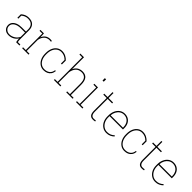

<svg xmlns="http://www.w3.org/2000/svg" viewBox="385 -2334 3916 3916"><g transform="rotate(45 2343.0 -376.0)"><path d="M203.6 10.3Q134.3 10.3 92.5 -29.5Q50.8 -69.3 50.8 -133.8Q50.8 -180.7 79.6 -217.8Q108.4 -253.9 160.2 -274.4Q211.9 -294.9 282.2 -294.9H403.8V-362.3Q403.8 -428.2 365.7 -470.2Q327.6 -512.2 246.1 -512.2Q203.1 -512.2 167.5 -496.1Q131.8 -480 106.9 -457V-370.6H80.6V-471.2Q113.3 -501.5 153.6 -519.8Q193.8 -538.1 246.6 -538.1Q337.9 -538.1 384 -490.5Q430.2 -442.9 430.2 -361.3V-106.4Q430.2 -85.9 431.9 -65.9Q433.6 -45.9 437.5 -26.4H510.7V0H414.6Q408.2 -34.7 406 -53Q403.8 -71.3 403.8 -97.2Q374 -49.3 322 -19.5Q270 10.3 203.6 10.3ZM203.6 -15.6Q263.7 -15.6 319.8 -49.3Q376 -83 403.8 -142.6V-268.1H283.7Q190.4 -268.1 133.8 -230.2Q77.1 -192.4 77.1 -131.8Q77.1 -82.5 112.8 -49.1Q148.4 -15.6 203.6 -15.6Z M694.3 -26.4H773.9V0H588.4V-26.4H668V-502H588.4V-528.3H689.5L694.3 -436.5V-418.5Q716.3 -475.1 759.8 -506.6Q803.2 -538.1 866.7 -538.1Q877.9 -538.1 892.3 -536.1Q906.7 -534.2 913.6 -532.2L910.6 -508.8L866.7 -512.2Q795.9 -512.2 751.7 -466.6Q707.5 -420.9 694.3 -346.2Z M1210.4 10.3Q1150.4 10.3 1101.6 -22.9Q1053.2 -56.2 1025.4 -115.5Q997.6 -174.8 997.6 -253.9V-274.4Q997.6 -353 1024.9 -413.1Q1052.2 -472.7 1099.9 -505.4Q1147.5 -538.1 1209.5 -538.1Q1269 -538.1 1316.7 -512.9Q1364.3 -487.8 1396 -451.7V-338.4H1369.6V-441.9Q1338.4 -475.1 1298.8 -493.4Q1259.3 -511.7 1210 -511.7Q1154.3 -511.7 1112.3 -481.4Q1070.3 -451.2 1047.1 -397.7Q1023.9 -344.2 1023.9 -274.4V-253.9Q1023.9 -183.6 1047.4 -129.9Q1070.8 -76.2 1113 -46.1Q1155.3 -16.1 1211.9 -16.1Q1279.8 -16.1 1325.9 -50.8Q1372.1 -85.4 1380.9 -157.7H1403.3L1404.3 -154.8Q1398.4 -101.1 1372.6 -64Q1320.3 10.3 1210.4 10.3Z M1611.3 -26.4H1690.9V0H1505.4V-26.4H1585V-735.4H1505.4V-761.7H1611.3V-417Q1635.7 -474.6 1683.1 -506.3Q1730.5 -538.1 1798.8 -538.1Q1881.3 -538.1 1924.1 -485.8Q1966.8 -433.6 1966.8 -321.3V-26.4H2046.4V0H1860.4V-26.4H1939.9V-322.3Q1939.9 -426.3 1901.6 -469Q1863.3 -511.7 1799.3 -511.7Q1713.9 -511.7 1668.5 -460.7Q1623 -409.7 1611.3 -330.1Z M2213.4 -693.4V-761.7H2248.5V-693.4ZM2248.5 -528.3V-26.4H2328.1V0H2142.6V-26.4H2222.2V-502H2142.6V-528.3Z M2634.3 10.3Q2581.1 10.3 2553.5 -24.4Q2525.9 -59.1 2525.9 -136.2V-501.5H2428.2V-528.3H2525.9V-670.9H2552.7V-528.3H2682.6V-501.5H2552.7V-136.2Q2552.7 -71.3 2574.7 -43.7Q2596.7 -16.1 2632.8 -16.1Q2648.4 -16.1 2660.6 -17.1Q2672.9 -18.1 2694.3 -20.5L2699.2 3.4Q2684.6 7.3 2669.2 8.8Q2653.8 10.3 2634.3 10.3Z M3022.9 10.3Q2959 10.3 2909.7 -22.5Q2859.9 -54.7 2831.1 -112.1Q2802.2 -169.4 2802.2 -244.1V-275.4Q2802.2 -351.6 2830.1 -410.6Q2857.9 -470.2 2906.5 -504.2Q2955.1 -538.1 3016.6 -538.1Q3076.7 -538.1 3121.1 -511.7Q3166 -484.9 3190.4 -436.5Q3214.8 -388.2 3214.8 -322.3V-281.7H2828.6V-244.1Q2828.6 -178.7 2853.5 -127.4Q2878.4 -75.7 2922.4 -45.9Q2966.3 -16.1 3022.9 -16.1Q3073.2 -16.1 3112.1 -33.4Q3150.9 -50.8 3181.2 -80.6L3195.3 -60.1Q3162.6 -28.8 3121.1 -9.3Q3079.6 10.3 3022.9 10.3ZM2832.5 -311 2834 -308.1H3188.5V-324.2Q3188.5 -378.4 3167.5 -420.4Q3146.5 -462.9 3107.7 -487.3Q3068.8 -511.7 3016.6 -511.7Q2967.3 -511.7 2926.8 -485.4Q2886.7 -459 2861.8 -413.6Q2836.9 -368.2 2832.5 -311Z M3540.5 10.3Q3480.5 10.3 3431.6 -22.9Q3383.3 -56.2 3355.5 -115.5Q3327.6 -174.8 3327.6 -253.9V-274.4Q3327.6 -353 3355 -413.1Q3382.3 -472.7 3429.9 -505.4Q3477.5 -538.1 3539.6 -538.1Q3599.1 -538.1 3646.7 -512.9Q3694.3 -487.8 3726.1 -451.7V-338.4H3699.7V-441.9Q3668.5 -475.1 3628.9 -493.4Q3589.4 -511.7 3540 -511.7Q3484.4 -511.7 3442.4 -481.4Q3400.4 -451.2 3377.2 -397.7Q3354 -344.2 3354 -274.4V-253.9Q3354 -183.6 3377.4 -129.9Q3400.9 -76.2 3443.1 -46.1Q3485.4 -16.1 3542 -16.1Q3609.9 -16.1 3656 -50.8Q3702.1 -85.4 3710.9 -157.7H3733.4L3734.4 -154.8Q3728.5 -101.1 3702.6 -64Q3650.4 10.3 3540.5 10.3Z M4043 10.3Q3989.7 10.3 3962.2 -24.4Q3934.6 -59.1 3934.6 -136.2V-501.5H3836.9V-528.3H3934.6V-670.9H3961.4V-528.3H4091.3V-501.5H3961.4V-136.2Q3961.4 -71.3 3983.4 -43.7Q4005.4 -16.1 4041.5 -16.1Q4057.1 -16.1 4069.3 -17.1Q4081.5 -18.1 4103 -20.5L4107.9 3.4Q4093.3 7.3 4077.9 8.8Q4062.5 10.3 4043 10.3Z M4431.6 10.3Q4367.7 10.3 4318.4 -22.5Q4268.6 -54.7 4239.7 -112.1Q4210.9 -169.4 4210.9 -244.1V-275.4Q4210.9 -351.6 4238.8 -410.6Q4266.6 -470.2 4315.2 -504.2Q4363.8 -538.1 4425.3 -538.1Q4485.4 -538.1 4529.8 -511.7Q4574.7 -484.9 4599.1 -436.5Q4623.5 -388.2 4623.5 -322.3V-281.7H4237.3V-244.1Q4237.3 -178.7 4262.2 -127.4Q4287.1 -75.7 4331.1 -45.9Q4375 -16.1 4431.6 -16.1Q4481.9 -16.1 4520.8 -33.4Q4559.6 -50.8 4589.8 -80.6L4604 -60.1Q4571.3 -28.8 4529.8 -9.3Q4488.3 10.3 4431.6 10.3ZM4241.2 -311 4242.7 -308.1H4597.2V-324.2Q4597.2 -378.4 4576.2 -420.4Q4555.2 -462.9 4516.4 -487.3Q4477.5 -511.7 4425.3 -511.7Q4376 -511.7 4335.4 -485.4Q4295.4 -459 4270.5 -413.6Q4245.6 -368.2 4241.2 -311Z"/></g></svg>

Font: Suwannaphum Thin
Style: Regular
Weight: 100
Designer: Danh Hong
Version: Version 8.002; ttfautohint (v1.8.3)